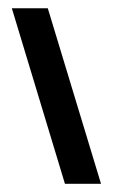

<svg xmlns="http://www.w3.org/2000/svg" viewBox="-20 -450 276 470"><path d="M139 0H227.3L97 -429.7H9Z"/></svg>

Font: Jomhuria
Style: Regular
Weight: 400
Designer: Arabic design by Kourosh Beigpour, Latin design by Eben Sorkin, engineering by Lasse Fister and Khaled Hosney
Version: Version 1.0000